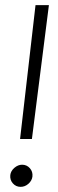

<svg xmlns="http://www.w3.org/2000/svg" viewBox="-20 -720 226 746"><path d="M170 -700 104 -180H58L118 -700ZM60 6Q42 6 30 -7.5Q18 -21 20 -40Q22 -56 36 -68Q50 -80 66 -80Q84 -80 96 -66.5Q108 -53 106 -34Q104 -18 90.5 -6Q77 6 60 6Z"/></svg>

Font: Kulim Park ExtraLight
Style: Italic
Weight: 275
Italic angle: -8°
Designer: Noponies / Dale Sattler
Foundry: Noponies
Version: Version 1.000; ttfautohint (v1.8.3)